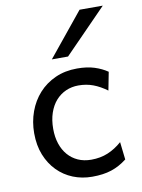

<svg xmlns="http://www.w3.org/2000/svg" viewBox="-88 -841 674 914"><g transform="rotate(-10 249.0 -384.5)"><path d="M451.7 -41.5Q433.1 -27.3 414.8 -17.3Q396.5 -7.3 376.5 -0.7Q356.4 5.9 333.5 9Q310.5 12.2 283.2 12.2Q233.9 12.2 190.9 -5.1Q147.9 -22.5 115.7 -55.2Q83.5 -87.9 64.9 -134.3Q46.4 -180.7 46.4 -239.3Q46.4 -294.4 64.2 -343.3Q82 -392.1 115 -428.7Q147.9 -465.3 195.1 -486.6Q242.2 -507.8 300.3 -507.8Q349.1 -507.8 384.5 -496.3Q419.9 -484.9 446.8 -466.3L429.7 -378.4Q396.5 -402.8 363.8 -415Q331.1 -427.2 293 -427.2Q260.3 -427.2 232.2 -414.8Q204.1 -402.3 183.3 -378.9Q162.6 -355.5 150.9 -321.3Q139.2 -287.1 139.2 -244.1Q139.2 -204.6 149.9 -172.4Q160.6 -140.1 180.7 -116.9Q200.7 -93.8 229 -81.1Q257.3 -68.4 293 -68.4Q337.4 -68.4 373.5 -83.5Q409.7 -98.6 441.9 -127ZM473.6 -781.2 268.6 -571.3H190.4L361.3 -781.2Z"/></g></svg>

Font: Andika
Style: Regular
Weight: 400
Designer: Victor Gaultney, Annie Olsen, Julie Remington, Don Collingsworth, Eric Hays
Foundry: SIL International
Version: Version 1.001